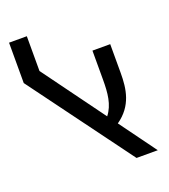

<svg xmlns="http://www.w3.org/2000/svg" viewBox="-135 -837 822 934"><g transform="rotate(-20 275.5 -369.5)"><path d="M20 -530 411 0H521L383 -189C469 -249 480 -333 480 -415V-564H388V-415C388 -345 383 -286 346 -239L112 -559V-739H20Z"/></g></svg>

Font: FiraGO Unicode
Style: Regular
Weight: 400
Designer: bBox Type
Foundry: bBox Type GmbH
Version: Version 1.001;PS 001.001;hotconv 1.0.88;makeotf.lib2.5.64775